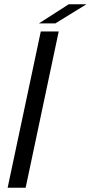

<svg xmlns="http://www.w3.org/2000/svg" viewBox="-20 -886 428 906"><path d="M16 0 172.5 -737.5H257L101 0ZM163.5 -775.5 304.5 -866H388L241 -775.5Z"/></svg>

Font: Epilogue
Style: Italic
Weight: 400
Italic angle: -12°
Designer: Tyler Finck
Foundry: Etcetera Type Co
Version: Version 2.112